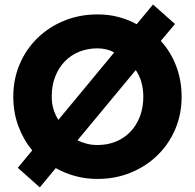

<svg xmlns="http://www.w3.org/2000/svg" viewBox="-20 -779 866 852"><path d="M156.5 52.5 59 -34.5 123 -111.5Q83.5 -159.5 61.2 -220Q39 -280.5 39 -350Q39 -427.5 67.2 -494Q95.5 -560.5 146.2 -610Q197 -659.5 265 -687.2Q333 -715 412.5 -715Q463.5 -715 507 -703.2Q550.5 -691.5 586.5 -671.5L659 -759L756.5 -672.5L693.5 -597.5Q738 -549 762 -485.2Q786 -421.5 786 -350Q786 -272.5 757.8 -206Q729.5 -139.5 678.8 -90Q628 -40.5 560 -12.8Q492 15 412.5 15Q361.5 15 314.8 2.5Q268 -10 227.5 -33ZM239 -247 487 -546.5Q470.5 -555.5 451.5 -560Q432.5 -564.5 412.5 -564.5Q369 -564.5 331.8 -549.5Q294.5 -534.5 267.2 -506.2Q240 -478 224.8 -438.5Q209.5 -399 209.5 -350Q209.5 -319.5 217.5 -293.8Q225.5 -268 239 -247ZM412.5 -135.5Q457.5 -135.5 494.5 -150.8Q531.5 -166 558.8 -194.5Q586 -223 601 -262.5Q616 -302 616 -350Q616 -383.5 607.5 -414Q599 -444.5 582.5 -468L324 -156.5Q343.5 -146.5 365.8 -141Q388 -135.5 412.5 -135.5Z"/></svg>

Font: Geologica Thin Roman
Style: Bold
Weight: 700
Version: Version 1.010;gftools[0.9.28]